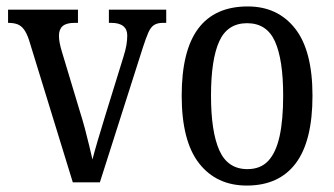

<svg xmlns="http://www.w3.org/2000/svg" viewBox="-20 -566 1036 596"><path d="M70 -442Q63 -463 54.5 -474.5Q46 -486 34.5 -490.5Q23 -495 5 -495V-536H222V-495H211Q186 -495 174.5 -485Q163 -475 163 -455Q163 -444 165.5 -431.5Q168 -419 172 -406L228 -220Q236 -195 243.5 -167Q251 -139 257 -113.5Q263 -88 267 -71Q272 -91 283 -128.5Q294 -166 307 -208L363 -389Q370 -411 372.5 -426.5Q375 -442 375 -456Q375 -475 362.5 -485Q350 -495 326 -495H318V-536H496V-495H485Q469 -495 458.5 -488.5Q448 -482 440.5 -465Q433 -448 423 -417L290 0H206Z M746 10Q652 10 598 -59Q544 -128 544 -269Q544 -409 595.5 -477.5Q647 -546 749 -546Q842 -546 896 -477.5Q950 -409 950 -269Q950 -128 898 -59Q846 10 746 10ZM748 -41Q789 -41 813 -67Q837 -93 848 -143.5Q859 -194 859 -269Q859 -381 833.5 -437.5Q808 -494 747 -494Q686 -494 660.5 -437.5Q635 -381 635 -269Q635 -157 661 -99Q687 -41 748 -41Z"/></svg>

Font: Noto Serif Khmer Condensed
Style: Regular
Weight: 400
Width: 3
Designer: Danh Hong and the Monotype Design Team
Foundry: Monotype Imaging Inc.
Version: Version 2.004